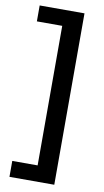

<svg xmlns="http://www.w3.org/2000/svg" viewBox="-96 -759 523 962"><g transform="rotate(10 165.0 -278.0)"><path d="M25 77H154V-633H25V-714H253V158H25Z"/></g></svg>

Font: Noto Sans Thai Medium
Style: Regular
Weight: 500
Designer: Monotype Design Team
Foundry: Monotype Imaging Inc.
Version: Version 2.001